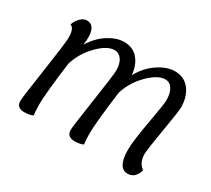

<svg xmlns="http://www.w3.org/2000/svg" viewBox="-101 -645 907 826"><g transform="rotate(30 352.5 -232.0)"><path d="M395 -273Q374 -112 374 -60Q374 -30 377 -5Q359 3 335 3Q296 3 296 -31Q296 -48 317 -188.5Q338 -329 338 -348Q338 -385 324 -404Q310 -423 289 -423Q252 -423 207.5 -377.5Q163 -332 145 -273Q124 -112 124 -60Q124 -30 127 -5Q109 3 85 3Q46 3 46 -31Q46 -48 68 -195.5Q90 -343 90 -369Q90 -417 69 -423Q71 -437 87 -455.5Q103 -474 122 -474Q163 -474 163 -412Q163 -394 160 -376Q189 -423 229.5 -448.5Q270 -474 307 -474Q351 -474 376.5 -444Q402 -414 406 -366Q433 -416 476.5 -445Q520 -474 559 -474Q606 -474 632.5 -439.5Q659 -405 659 -351Q659 -332 641 -227.5Q623 -123 623 -99Q623 -57 653 -36Q639 10 602 10Q552 10 552 -81Q552 -124 570.5 -225.5Q589 -327 589 -347Q589 -382 576 -402.5Q563 -423 541 -423Q504 -423 458.5 -377.5Q413 -332 395 -273Z"/></g></svg>

Font: Overlock
Style: Italic
Weight: 400
Designer: Dario Muhafara
Foundry: Dario Manuel Muhafara
Version: Version 1.001